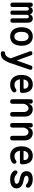

<svg xmlns="http://www.w3.org/2000/svg" viewBox="1977 -2577 846 4840"><g transform="rotate(90 2400.0 -157.0)"><path d="M102 4Q77 4 61.5 -8Q46 -20 46 -47V-511Q46 -536 61.5 -548Q77 -560 100 -560Q125 -560 140 -547Q155 -534 155 -511V-483Q164 -519 185 -539.5Q206 -560 248 -560Q291 -560 314.5 -536.5Q338 -513 343 -483Q350 -514 374.5 -537Q399 -560 445 -560Q473 -560 493.5 -550.5Q514 -541 527.5 -523Q541 -505 547 -480.5Q553 -456 553 -427V-47Q553 -20 538 -8Q523 4 498 4Q473 4 457.5 -8.5Q442 -21 442 -48V-402Q442 -425 432 -443.5Q422 -462 397 -462Q372 -462 362.5 -444Q353 -426 353 -403V-42Q353 -17 338 -6.5Q323 4 300 4Q277 4 262 -6.5Q247 -17 247 -42V-402Q247 -425 237.5 -443.5Q228 -462 202 -462Q178 -462 167.5 -444.5Q157 -427 157 -403V-48Q157 -21 142 -8.5Q127 4 102 4Z M900 10Q840 10 796.5 -12Q753 -34 724 -73Q695 -112 681 -164Q667 -216 667 -276Q667 -335 680.5 -387Q694 -439 723 -477.5Q752 -516 796 -538Q840 -560 900 -560Q960 -560 1004 -538Q1048 -516 1077 -477.5Q1106 -439 1119.5 -387.5Q1133 -336 1133 -276Q1133 -216 1119 -164Q1105 -112 1076.5 -73Q1048 -34 1004 -12Q960 10 900 10ZM900 -95Q930 -95 952.5 -109Q975 -123 989.5 -147Q1004 -171 1011 -204Q1018 -237 1018 -276Q1018 -314 1011.5 -347Q1005 -380 990.5 -403.5Q976 -427 953.5 -441Q931 -455 900 -455Q869 -455 846.5 -441Q824 -427 809.5 -403Q795 -379 788.5 -346Q782 -313 782 -275Q782 -237 789 -204Q796 -171 810.5 -147Q825 -123 847.5 -109Q870 -95 900 -95Z M1441 19 1450 -5 1279 -471Q1275 -481 1273 -490Q1271 -499 1271 -507Q1271 -529 1285 -539.5Q1299 -550 1326 -550Q1346 -550 1356 -543.5Q1366 -537 1371 -524L1505 -158L1637 -523Q1642 -537 1652 -543.5Q1662 -550 1679 -550Q1709 -550 1724 -539Q1739 -528 1739 -506Q1739 -498 1737.5 -489Q1736 -480 1732 -469L1568 10Q1561 31 1549 59Q1537 87 1522.5 114.5Q1508 142 1490.5 166.5Q1473 191 1454 205Q1424 227 1390.5 236.5Q1357 246 1330 246Q1300 246 1286 233.5Q1272 221 1272 193V192Q1272 167 1284.5 152.5Q1297 138 1322 138Q1339 138 1353.5 132Q1368 126 1381 115Q1394 104 1403 93Q1412 82 1419 70.5Q1426 59 1431 46.5Q1436 34 1441 19Z M2260 -149Q2282 -149 2295.5 -132Q2309 -115 2309 -94Q2309 -82 2304 -71Q2299 -60 2284 -46Q2268 -32 2250 -22Q2232 -12 2210.5 -4.5Q2189 3 2165 6.5Q2141 10 2113 10Q2053 10 2007.5 -10.5Q1962 -31 1931.5 -68.5Q1901 -106 1884.5 -158Q1868 -210 1868 -271Q1868 -327 1881 -379.5Q1894 -432 1922 -472Q1950 -512 1995.5 -536Q2041 -560 2107 -560Q2168 -560 2209 -538.5Q2250 -517 2275.5 -480Q2301 -443 2312 -394.5Q2323 -346 2323 -290Q2323 -266 2309 -251Q2295 -236 2270 -236H1980Q1985 -200 1997.5 -174Q2010 -148 2028 -131.5Q2046 -115 2068.5 -107Q2091 -99 2117 -99Q2157 -99 2185 -111.5Q2213 -124 2227 -136Q2236 -143 2243.5 -146Q2251 -149 2260 -149ZM1981 -328H2203Q2208 -328 2212.5 -333Q2217 -338 2217 -353Q2217 -371 2210 -388.5Q2203 -406 2189 -420Q2175 -434 2154 -442.5Q2133 -451 2107 -451Q2080 -451 2058.5 -442Q2037 -433 2021 -417Q2005 -401 1995 -378.5Q1985 -356 1981 -328Z M2596 -316V-48Q2596 -18 2582 -4Q2568 10 2539 10Q2509 10 2495 -4Q2481 -18 2481 -48V-503Q2481 -532 2495 -546Q2509 -560 2536 -560Q2564 -560 2579 -546Q2594 -532 2594 -503V-453Q2609 -504 2643 -532Q2677 -560 2729 -560Q2773 -560 2808 -545.5Q2843 -531 2867.5 -505Q2892 -479 2905.5 -443Q2919 -407 2919 -364V-48Q2919 -18 2905 -4Q2891 10 2861 10Q2832 10 2818 -4Q2804 -18 2804 -48V-336Q2804 -358 2798 -379Q2792 -400 2780.5 -416Q2769 -432 2751.5 -442Q2734 -452 2710 -452Q2684 -452 2663 -439Q2642 -426 2627.5 -406.5Q2613 -387 2604.5 -363Q2596 -339 2596 -316Z M3196 -316V-48Q3196 -18 3182 -4Q3168 10 3139 10Q3109 10 3095 -4Q3081 -18 3081 -48V-503Q3081 -532 3095 -546Q3109 -560 3136 -560Q3164 -560 3179 -546Q3194 -532 3194 -503V-453Q3209 -504 3243 -532Q3277 -560 3329 -560Q3373 -560 3408 -545.5Q3443 -531 3467.5 -505Q3492 -479 3505.5 -443Q3519 -407 3519 -364V-48Q3519 -18 3505 -4Q3491 10 3461 10Q3432 10 3418 -4Q3404 -18 3404 -48V-336Q3404 -358 3398 -379Q3392 -400 3380.5 -416Q3369 -432 3351.5 -442Q3334 -452 3310 -452Q3284 -452 3263 -439Q3242 -426 3227.5 -406.5Q3213 -387 3204.5 -363Q3196 -339 3196 -316Z M4060 -149Q4082 -149 4095.5 -132Q4109 -115 4109 -94Q4109 -82 4104 -71Q4099 -60 4084 -46Q4068 -32 4050 -22Q4032 -12 4010.5 -4.5Q3989 3 3965 6.5Q3941 10 3913 10Q3853 10 3807.5 -10.5Q3762 -31 3731.5 -68.5Q3701 -106 3684.5 -158Q3668 -210 3668 -271Q3668 -327 3681 -379.5Q3694 -432 3722 -472Q3750 -512 3795.5 -536Q3841 -560 3907 -560Q3968 -560 4009 -538.5Q4050 -517 4075.5 -480Q4101 -443 4112 -394.5Q4123 -346 4123 -290Q4123 -266 4109 -251Q4095 -236 4070 -236H3780Q3785 -200 3797.5 -174Q3810 -148 3828 -131.5Q3846 -115 3868.5 -107Q3891 -99 3917 -99Q3957 -99 3985 -111.5Q4013 -124 4027 -136Q4036 -143 4043.5 -146Q4051 -149 4060 -149ZM3781 -328H4003Q4008 -328 4012.5 -333Q4017 -338 4017 -353Q4017 -371 4010 -388.5Q4003 -406 3989 -420Q3975 -434 3954 -442.5Q3933 -451 3907 -451Q3880 -451 3858.5 -442Q3837 -433 3821 -417Q3805 -401 3795 -378.5Q3785 -356 3781 -328Z M4501 10Q4469 10 4440.5 6Q4412 2 4387.5 -7Q4363 -16 4341 -30.5Q4319 -45 4299 -67Q4288 -79 4282 -93.5Q4276 -108 4276 -124Q4276 -150 4289 -162Q4302 -174 4322 -174Q4332 -174 4342 -170.5Q4352 -167 4362 -158Q4393 -131 4425 -114Q4457 -97 4500 -97Q4517 -97 4537 -99Q4557 -101 4574 -107Q4591 -113 4602 -124Q4613 -135 4613 -154Q4613 -172 4602 -184.5Q4591 -197 4574 -206.5Q4557 -216 4537 -221.5Q4517 -227 4500 -230Q4464 -238 4427.5 -248Q4391 -258 4361.5 -276.5Q4332 -295 4313.5 -325Q4295 -355 4295 -403Q4295 -445 4310.5 -474.5Q4326 -504 4353 -523Q4380 -542 4417.5 -551Q4455 -560 4500 -560Q4563 -560 4616 -540Q4669 -520 4697 -483Q4704 -473 4708 -462.5Q4712 -452 4712 -439Q4712 -416 4699.5 -402Q4687 -388 4664 -388Q4653 -388 4640.5 -392Q4628 -396 4618 -407Q4598 -426 4570.5 -439.5Q4543 -453 4500 -453Q4481 -453 4464.5 -450Q4448 -447 4435.5 -440.5Q4423 -434 4416.5 -424Q4410 -414 4410 -400Q4410 -384 4418.5 -373Q4427 -362 4440.5 -355Q4454 -348 4470 -343.5Q4486 -339 4500 -336Q4538 -328 4578.5 -316.5Q4619 -305 4652.5 -285Q4686 -265 4707.5 -233Q4729 -201 4729 -152Q4729 -105 4710 -74Q4691 -43 4659.5 -24.5Q4628 -6 4586.5 2Q4545 10 4501 10Z"/></g></svg>

Font: Maple Mono NL SemiBold
Style: Regular
Weight: 600
Monospace: yes
Designer: subframe7536
Version: Version 7.000